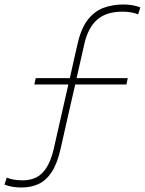

<svg xmlns="http://www.w3.org/2000/svg" viewBox="-70 -716 645 855"><path d="M26 119Q-17.5 119 -50 106L-40 75Q-11.5 87 31 87Q89 87 121.5 51Q154 15 170 -56Q186 -127 202.2 -198Q218.5 -269 234.5 -340H83L89 -368H241Q249.5 -406.5 258.2 -445.2Q267 -484 276 -523Q292 -592 322 -629.5Q352 -667 392.2 -681.5Q432.5 -696 479 -696Q522.5 -696 555 -683L545 -652Q516.5 -664 475 -664Q402.5 -664 362.2 -628Q322 -592 306 -522Q297 -482.5 288.2 -443.5Q279.5 -404.5 271 -368H499L493 -340H265Q248.5 -268.5 232.2 -197Q216 -125.5 200 -54Q185 13 159.8 50.8Q134.5 88.5 100.8 103.8Q67 119 26 119Z"/></svg>

Font: Commissioner Thin
Style: Italic
Weight: 100
Italic angle: -12°
Designer: Kostas Bartsokas
Foundry: Kostas Bartsokas
Version: Version 1.000; ttfautohint (v1.8.3)